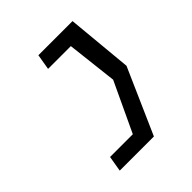

<svg xmlns="http://www.w3.org/2000/svg" viewBox="-190 -758 966 966"><g transform="rotate(-45 293.0 -275.0)"><path d="M112 75H355L509 -274L476 -625H233L219 -542H381L412 -272L288 -8H126Z"/></g></svg>

Font: Charger Monospace
Style: Regular
Weight: 400
Designer: Jasper
Foundry: Cannot Into Space Fonts
Version: Version 0.980